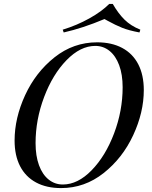

<svg xmlns="http://www.w3.org/2000/svg" viewBox="-20 -936 769 970"><path d="M54.2 0ZM301.8 -772 296.9 -786.1Q368.7 -808.1 430.9 -842.8Q493.2 -877.4 531.7 -916H549.8Q577.6 -867.7 609.4 -836.4Q641.1 -805.2 689 -786.1L684.6 -772Q630.4 -782.2 596.9 -795.7Q563.5 -809.1 522.9 -831.5L507.8 -839.8Q397.5 -793.5 301.8 -772ZM470.7 -722.2Q544.4 -722.2 597.4 -693.8Q650.4 -665.5 678.5 -611.3Q706.5 -557.1 706.5 -481Q706.5 -368.2 652.8 -252.7Q599.1 -137.2 503.4 -61.5Q407.7 14.2 288.6 14.2Q214.8 14.2 162.1 -14.2Q109.4 -42.5 81.5 -96.4Q53.7 -150.4 53.7 -226.1Q53.7 -339.4 106.9 -455.1Q160.2 -570.8 255.6 -646.5Q351.1 -722.2 470.7 -722.2ZM159.7 -212.9Q159.7 -148.4 177 -101.3Q194.3 -54.2 225.6 -29.1Q256.8 -3.9 297.4 -3.9Q373 -3.9 443.1 -75.9Q513.2 -147.9 556.4 -262.2Q599.6 -376.5 599.6 -495.1Q599.6 -559.6 582 -606.7Q564.5 -653.8 533.2 -679Q502 -704.1 461.4 -704.1Q386.2 -704.1 316.2 -632.1Q246.1 -560.1 202.9 -445.8Q159.7 -331.5 159.7 -212.9Z"/></svg>

Font: TypoPRO Playfair Display
Style: Italic
Weight: 400
Italic angle: -14°
Designer: Claus Eggers Sørensen
Foundry: Claus Eggers Sørensen
Version: Version 1.004;PS 001.004;hotconv 1.0.70;makeotf.lib2.5.58329